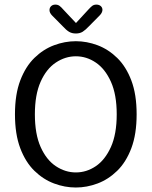

<svg xmlns="http://www.w3.org/2000/svg" viewBox="-20 -804 659 834"><path d="M309.5 10.5Q261.5 10.5 214.8 -7Q168 -24.5 129.5 -62Q91 -99.5 68 -160.2Q45 -221 45 -307.5Q45 -394 68 -454.5Q91 -515 129.5 -552.5Q168 -590 214.8 -607.5Q261.5 -625 309.5 -625Q357 -625 403.8 -607.5Q450.5 -590 489 -552.5Q527.5 -515 550.5 -454.5Q573.5 -394 573.5 -307.5Q573.5 -221 550.5 -160.2Q527.5 -99.5 489 -62Q450.5 -24.5 403.8 -7Q357 10.5 309.5 10.5ZM309.5 -55Q356 -55 396.2 -82.2Q436.5 -109.5 461.8 -165.5Q487 -221.5 487 -307.5Q487 -393 461.8 -449Q436.5 -505 396.2 -532.2Q356 -559.5 309.5 -559.5Q263.5 -559.5 222.5 -532.2Q181.5 -505 156.5 -449Q131.5 -393 131.5 -307.5Q131.5 -221.5 156.5 -165.5Q181.5 -109.5 222.5 -82.2Q263.5 -55 309.5 -55ZM413 -737 366 -689.5Q351.5 -674 339.2 -666.2Q327 -658.5 309.5 -658.5Q292 -658.5 279.5 -666.2Q267 -674 253 -689.5L206 -737Q195 -748.5 195 -760Q195 -770.5 202 -777.2Q209 -784 220.5 -784Q231.5 -784 239 -778.2Q246.5 -772.5 255 -762.5L310 -704L363.5 -762Q372.5 -772 380 -778Q387.5 -784 398.5 -784Q410.5 -784 417.8 -777.5Q425 -771 425 -761Q425 -756 422.2 -749.8Q419.5 -743.5 413 -737Z"/></svg>

Font: Sono ExtraLight Monospace
Style: Regular
Weight: 400
Version: Version 2.112